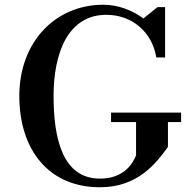

<svg xmlns="http://www.w3.org/2000/svg" viewBox="-20 -780 814 810"><path d="M448.5 -305V-265H554V-125C541.5 -93 505.5 -26.5 401.5 -26.5C245 -26.5 206 -193.5 206 -375C206 -556.5 267 -717.5 428.5 -717.5C537.5 -717.5 622 -644.5 639.5 -537.5H676.5V-750H644.5L585 -702C537 -738 476 -760 416 -760C213 -760 61.5 -602.5 61.5 -375C61.5 -147.5 186 10 401.5 10C564.5 10 640.5 -94.5 688.5 -160V-265H744V-305Z"/></svg>

Font: Bodoni* 06pt Medium
Style: Regular
Weight: 500
Version: Version 2.3